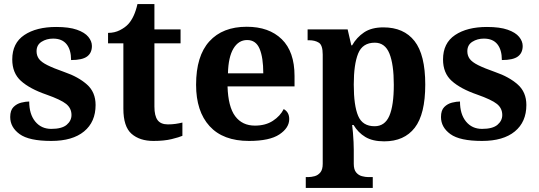

<svg xmlns="http://www.w3.org/2000/svg" viewBox="-20 -680 2637 940"><path d="M231 10Q122 10 76 -23.5Q30 -57 30 -107Q30 -140 46 -156Q62 -172 84 -177.5Q106 -183 123 -183Q123 -121 152.5 -85Q182 -49 231 -49Q283 -49 306.5 -69Q330 -89 330 -117Q330 -150 304 -171Q278 -192 207 -217Q126 -245 83 -283.5Q40 -322 40 -389Q40 -469 99 -508.5Q158 -548 255 -548Q318 -548 356.5 -534.5Q395 -521 412.5 -499.5Q430 -478 430 -455Q430 -421 406.5 -403.5Q383 -386 328 -386Q328 -436 306 -463.5Q284 -491 240 -491Q208 -491 183.5 -475.5Q159 -460 159 -429Q159 -408 170.5 -392Q182 -376 212 -361Q242 -346 296 -327Q363 -304 405.5 -266.5Q448 -229 448 -166Q448 -83 391.5 -36.5Q335 10 231 10Z M731 10Q664 10 624 -25Q584 -60 584 -148V-468H509V-519Q541 -519 566.5 -532Q592 -545 607 -561Q638 -594 653 -660H736V-536H864V-468H736V-158Q736 -113 751.5 -92Q767 -71 802 -71Q822 -71 839.5 -73.5Q857 -76 873 -80V-15Q857 -8 820.5 1Q784 10 731 10Z M1199 10Q1072 10 1006 -62.5Q940 -135 940 -265Q940 -406 1005 -477.5Q1070 -549 1188 -549Q1297 -549 1359.5 -488Q1422 -427 1422 -308V-257H1094Q1097 -157 1131.5 -111Q1166 -65 1228 -65Q1280 -65 1316 -88.5Q1352 -112 1369 -146Q1396 -131 1396 -97Q1396 -54 1348 -22Q1300 10 1199 10ZM1269 -321Q1269 -398 1251 -441Q1233 -484 1190 -484Q1148 -484 1123 -442.5Q1098 -401 1096 -321Z M1477 240V187H1489Q1504 187 1520.5 182.5Q1537 178 1548.5 164Q1560 150 1560 122V-413Q1560 -459 1541 -471Q1522 -483 1493 -483H1486V-536H1682L1700 -458H1704Q1726 -497 1762.5 -521.5Q1799 -546 1857 -546Q1957 -546 2009.5 -479Q2062 -412 2062 -266Q2062 -121 2010.5 -54.5Q1959 12 1861 12Q1804 12 1768.5 -9.5Q1733 -31 1711 -68H1704Q1706 -54 1708 -30.5Q1710 -7 1711 15.5Q1712 38 1712 53V122Q1712 150 1723.5 164Q1735 178 1752 182.5Q1769 187 1783 187H1805V240ZM1814 -62Q1864 -62 1886 -112.5Q1908 -163 1908 -265Q1908 -365 1886.5 -418Q1865 -471 1815 -471Q1755 -471 1733.5 -418Q1712 -365 1712 -266Q1712 -163 1733.5 -112.5Q1755 -62 1814 -62Z M2340 10Q2231 10 2185 -23.5Q2139 -57 2139 -107Q2139 -140 2155 -156Q2171 -172 2193 -177.5Q2215 -183 2232 -183Q2232 -121 2261.5 -85Q2291 -49 2340 -49Q2392 -49 2415.5 -69Q2439 -89 2439 -117Q2439 -150 2413 -171Q2387 -192 2316 -217Q2235 -245 2192 -283.5Q2149 -322 2149 -389Q2149 -469 2208 -508.5Q2267 -548 2364 -548Q2427 -548 2465.5 -534.5Q2504 -521 2521.5 -499.5Q2539 -478 2539 -455Q2539 -421 2515.5 -403.5Q2492 -386 2437 -386Q2437 -436 2415 -463.5Q2393 -491 2349 -491Q2317 -491 2292.5 -475.5Q2268 -460 2268 -429Q2268 -408 2279.5 -392Q2291 -376 2321 -361Q2351 -346 2405 -327Q2472 -304 2514.5 -266.5Q2557 -229 2557 -166Q2557 -83 2500.5 -36.5Q2444 10 2340 10Z"/></svg>

Font: Noto Serif Oriya
Style: Bold
Weight: 700
Designer: David Williams
Foundry: Google LLC, David Williams
Version: Version 1.051; ttfautohint (v1.8.4.7-5d5b)